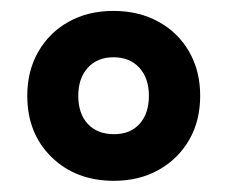

<svg xmlns="http://www.w3.org/2000/svg" viewBox="-20 -686 416 352"><path d="M347 -510.5Q347 -464.5 326.8 -429.5Q306.5 -394.5 270.8 -374.5Q235 -354.5 189 -354.5Q119 -354.5 74.5 -398Q30 -441.5 30 -510.5Q30 -556 50.2 -591.2Q70.5 -626.5 106 -646.2Q141.5 -666 188 -666Q234.5 -666 270.5 -646.2Q306.5 -626.5 326.8 -591.2Q347 -556 347 -510.5ZM123.5 -510.5Q123.5 -477.5 141 -458.8Q158.5 -440 189 -440Q219 -440 236 -459Q253 -478 253 -510.5Q253 -542.5 235.5 -561.8Q218 -581 188 -581Q158.5 -581 141 -561.8Q123.5 -542.5 123.5 -510.5Z"/></svg>

Font: Overused Grotesk SemiBold
Style: Regular
Weight: 610
Version: Version 0.004